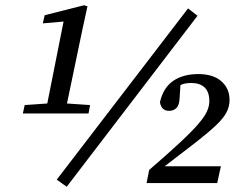

<svg xmlns="http://www.w3.org/2000/svg" viewBox="-20 -697 943 731"><path d="M67 -265 74 -297 160 -303 222 -615 143 -608 150 -639 300 -677 313 -673 293 -581 235 -303 323 -297 317 -265ZM234 14 196 -13 696 -665 732 -637ZM538 0 548 -50Q621 -113 666 -155Q711 -197 735 -225Q759 -253 768 -273Q777 -293 777 -312Q777 -347 759 -364Q741 -381 709 -381Q698 -381 687 -379.5Q676 -378 667 -373L664 -326Q663 -297 652 -286Q641 -275 624 -275Q594 -275 589 -308Q602 -364 640 -389.5Q678 -415 735 -415Q792 -415 823 -387.5Q854 -360 854 -316Q854 -291 842 -268.5Q830 -246 802 -219.5Q774 -193 726 -155.5Q678 -118 607 -64H821L807 0Z"/></svg>

Font: Source Serif 4 SmText
Style: Italic
Weight: 400
Italic angle: -12°
Designer: Frank Grießhammer
Foundry: Adobe
Version: Version 4.005;hotconv 1.1.0;makeotfexe 2.6.0